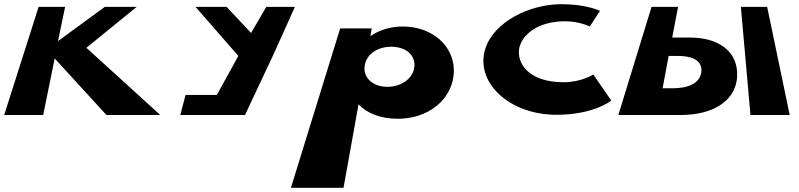

<svg xmlns="http://www.w3.org/2000/svg" viewBox="-36 -552 3830 920"><path d="M732 -1 378 -323 619 -519H466L242 -355L276 -519H149L-16 -1H171L226 -272L474 -1Z M901 -519 1106 -284 1003 -97H853L828 -1H950H1138L1273 -288L1377 -519H1240L1167 -394L1050 -519Z M2137 -240C2122 -349 2022 -425 1893 -425C1833 -425 1778 -406 1741 -380H1739L1745 -416H1594L1358 348H1610L1682 -52C1723 -9 1787 17 1869 17C2046 17 2154 -109 2137 -240ZM1950 -240C1949 -181 1892 -136 1820 -136C1750 -136 1701 -181 1712 -240C1721 -293 1774 -328 1838 -328C1905 -328 1950 -293 1950 -240Z M2664 -158C2495 -158 2439 -251 2452 -321C2465 -383 2537 -450 2672 -450C2741 -450 2790 -425 2790 -425L2839 -500C2839 -500 2774 -532 2655 -532C2500 -532 2331 -447 2290 -320C2238 -161 2400 -2 2631 -2C2810 -2 2893 -70 2893 -70L2807 -195C2807 -195 2751 -158 2664 -158Z M3748 -1H3560L3514 -519H3640ZM3227 -1C3387 -1 3503 -75 3496 -207C3490 -317 3394 -372 3271 -372H3185L3213 -519H3086L2927 -1ZM3211 -284C3272 -284 3328 -268 3325 -211C3320 -149 3255 -129 3187 -129H3139L3168 -284Z"/></svg>

Font: Hussar Milosc
Style: Bold
Weight: 700
Foundry: Cannot Into Space Fonts
Version: Version 1.02